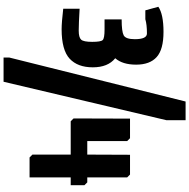

<svg xmlns="http://www.w3.org/2000/svg" viewBox="-12 -904 1062 1078"><g transform="rotate(90 519.0 -365.0)"><path d="M655 -876V-769L439 146H303V114L550 -876ZM168 -659Q118 -659 88 -650H38L18 -723Q60 -752 159 -752Q258 -752 300.5 -713.5Q343 -675 343 -598.5Q343 -522 307 -481Q358 -440 358 -355Q358 -270 309.5 -225Q261 -180 144 -180Q106 -180 29 -189V-281Q114 -276 152 -276Q190 -276 202.5 -289.5Q215 -303 215 -351.5Q215 -400 205 -410.5Q195 -421 146 -421H89V-517Q157 -517 178.5 -528.5Q200 -540 200 -591Q200 -659 168 -659ZM772 -324H848L849 -564H960L976 -548V-324H1004L1020 -308V-231H976V0H864L848 -16V-231H661L645 -247L646 -564H756L772 -548Z"/></g></svg>

Font: Chau Philomene One
Style: Regular
Weight: 400
Designer: Vicente Lamonaca
Foundry: TipoType
Version: Version 1.002